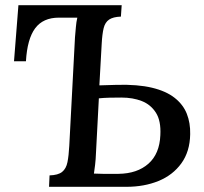

<svg xmlns="http://www.w3.org/2000/svg" viewBox="-20 -720 785 740"><path d="M169 0 171 -44Q204 -45 219.5 -57.5Q235 -70 240 -95Q245 -120 247 -158L269 -576Q271 -597 272.5 -616Q274 -635 278 -652H207Q146 -652 115.5 -611Q85 -570 80 -484H34L51 -700H449L446 -656Q416 -655 400.5 -644.5Q385 -634 379.5 -611.5Q374 -589 372 -552L363 -391L431 -393Q511 -395 565.5 -382Q620 -369 653 -343Q686 -317 700 -281.5Q714 -246 713 -203Q712 -136 679 -90.5Q646 -45 591 -22.5Q536 0 467 0ZM342 -51Q357 -50 376 -50Q395 -50 412 -50Q429 -50 437 -50Q509 -51 552 -89Q595 -127 598 -199Q601 -254 581 -285.5Q561 -317 526.5 -330.5Q492 -344 448 -344Q424 -344 402.5 -343.5Q381 -343 361 -341L350 -132Q349 -105 346.5 -84.5Q344 -64 342 -51Z"/></svg>

Font: Lora Medium
Style: Italic
Weight: 500
Italic angle: -3°
Designer: Olga Karpushina, Alexei Vanyashin (Cyrillic)
Foundry: Cyreal
Version: Version 3.004